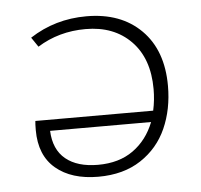

<svg xmlns="http://www.w3.org/2000/svg" viewBox="-39 -455 523 500"><g transform="rotate(-5 222.5 -205.5)"><path d="M400 -216Q400 -155 378 -105.5Q356 -56 310.5 -26Q265 4 199 4Q129 4 88 -30.5Q47 -65 47 -131Q47 -147 48 -155H356Q362 -182 362 -211Q362 -291 317.5 -336.5Q273 -382 199 -382Q129 -382 73 -347L56 -372Q122 -415 204 -415Q294 -415 347 -362Q400 -309 400 -216ZM348 -126H84Q86 -77 116.5 -52Q147 -27 201 -27Q256 -27 293 -53.5Q330 -80 348 -126Z"/></g></svg>

Font: Ysabeau Light
Style: Regular
Weight: 300
Designer: Christian Thalmann (Catharsis Fonts)
Version: Version 0.003